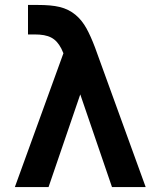

<svg xmlns="http://www.w3.org/2000/svg" viewBox="-20 -755 628 775"><path d="M40 0H176L304 -374L432 0H568L372 -540C369.5 -548 366 -556 363.5 -563.5C352 -594 340.5 -619.5 329 -640.5C305.5 -682.5 271.5 -715 220 -727C197.5 -732.5 168 -735 132 -735H93V-616H119C177.5 -616 205.5 -601 227.5 -559C230 -553 233.5 -546.5 236 -540Z"/></svg>

Font: Vela Sans ExtBd
Style: Regular
Weight: 800
Designer: Principal design: Mikhail Sharanda - project Manrope.
Design modification: Ravid Balaliev
Foundry: Mikhail Sharanda
Version: Version 1.001